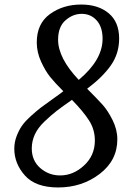

<svg xmlns="http://www.w3.org/2000/svg" viewBox="-20 -739 601 846"><path d="M43 -84Q43 -112 53 -138.5Q63 -165 76.5 -184.5Q90 -204 116 -227.5Q142 -251 159.5 -264.5Q177 -278 210.5 -301.5Q244 -325 259 -337Q222 -374 201 -400Q180 -426 161 -467.5Q142 -509 142 -552Q142 -635 200 -677Q258 -719 338 -719Q413 -719 459 -680.5Q505 -642 505 -569Q505 -503 468.5 -451Q432 -399 364 -348Q409 -303 432 -277.5Q455 -252 476 -210Q497 -168 497 -125Q497 -32 419 27.5Q341 87 236 87Q137 87 90 34.5Q43 -18 43 -84ZM120 -85Q120 -31 157.5 1.5Q195 34 245 34Q303 34 350.5 -10Q398 -54 398 -120Q398 -168 372.5 -208Q347 -248 297 -299Q254 -269 230.5 -251Q207 -233 177 -204.5Q147 -176 133.5 -146.5Q120 -117 120 -85ZM236 -564Q236 -483 327 -387Q432 -475 432 -568Q432 -620 406 -649Q380 -678 340 -678Q301 -678 268.5 -649.5Q236 -621 236 -564Z"/></svg>

Font: TypoPRO Dancing Script
Style: Bold
Weight: 700
Designer: Pablo Impallari
Foundry: Pablo Impallari. www.impallari.com Igino Marini. www.ikern.com
Version: Version 1.002